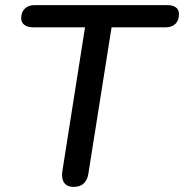

<svg xmlns="http://www.w3.org/2000/svg" viewBox="-20 -725 721 752"><path d="M268 7Q243 7 231.5 -9Q220 -25 224 -53L313 -618H110Q88 -618 75.5 -627.5Q63 -637 63 -654Q63 -678 77.5 -691.5Q92 -705 115 -705H634Q657 -705 669 -696Q681 -687 681 -670Q681 -645 667 -631.5Q653 -618 629 -618H417L326 -44Q322 -19 307.5 -6Q293 7 268 7Z"/></svg>

Font: Nunito ExtraLight SemiBold
Style: Italic
Weight: 600
Italic angle: -9°
Version: Version 3.602